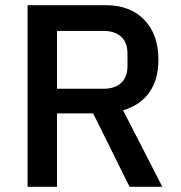

<svg xmlns="http://www.w3.org/2000/svg" viewBox="-20 -718 695 738"><path d="M199 0H86V-698H387Q481 -698 535 -641.5Q589 -585 589 -488Q589 -413 554.5 -363.5Q520 -314 453 -294L604 0H478L338 -282H199ZM379 -377Q422 -377 446 -399.5Q470 -422 470 -464V-512Q470 -554 446 -576.5Q422 -599 379 -599H199V-377Z"/></svg>

Font: IBM Plex Thai Medium
Style: Regular
Weight: 500
Designer: Mike Abbink, Paul van der Laan, Pieter van Rosmalen, Ben Mitchell, Mark Frömberg
Foundry: Bold Monday
Version: Version 1.0